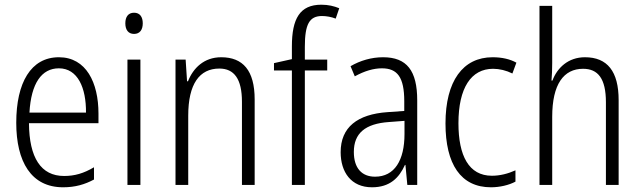

<svg xmlns="http://www.w3.org/2000/svg" viewBox="-20 -851 2717 815"><path d="M230 -608C111 -608 49 -500 49 -330C49 -165 112 -56 248 -56C299 -56 340 -68 379 -89V-141C335 -115 297 -104 252 -104C154 -104 104 -181 103 -328H398V-369C398 -500 346 -608 230 -608ZM230 -561C310 -561 346 -478 345 -373H105C112 -498 157 -561 230 -561Z M549 -797C524 -797 512 -779 512 -752C512 -724 525 -707 549 -707C573 -707 586 -724 586 -752C586 -779 574 -797 549 -797ZM576 -598H521V-66H576Z M919 -608C846 -608 800 -562 778 -506H774L768 -598H725V-66H779V-360C779 -495 827 -560 911 -560C974 -560 1007 -516 1007 -419V-66H1061V-429C1061 -552 1011 -608 919 -608Z M1369 -552V-598H1274V-652C1274 -748 1293 -783 1347 -783C1366 -783 1387 -779 1405 -772L1420 -816C1398 -825 1374 -831 1344 -831C1253 -831 1219 -772 1219 -654V-600L1143 -583V-552H1219V-66H1274V-552Z M1606 -608C1557 -608 1509 -594 1468 -570L1486 -527C1528 -550 1566 -561 1601 -561C1667 -561 1696 -523 1696 -421V-380L1625 -375C1497 -366 1426 -311 1426 -205C1426 -121 1470 -56 1559 -56C1635 -56 1674 -96 1699 -151H1701L1709 -66H1751V-425C1751 -551 1707 -608 1606 -608ZM1631 -333 1697 -338V-282C1697 -171 1655 -101 1572 -101C1516 -101 1482 -137 1482 -206C1482 -285 1530 -326 1631 -333Z M2064 -56C2101 -56 2140 -65 2168 -80V-128C2137 -114 2103 -105 2068 -105C1970 -105 1926 -190 1926 -328C1926 -478 1980 -559 2073 -559C2100 -559 2129 -552 2155 -539L2172 -585C2145 -600 2111 -608 2071 -608C1945 -608 1871 -507 1871 -327C1871 -154 1936 -56 2064 -56Z M2324 -584V-826H2270V-66H2324V-355C2324 -494 2373 -559 2455 -559C2518 -559 2552 -518 2552 -417V-66H2606V-426C2606 -548 2558 -608 2463 -608C2392 -608 2345 -563 2325 -509H2321C2323 -533 2324 -555 2324 -584Z"/></svg>

Font: Noto Sans Malayalam UI Condensed Light
Style: Regular
Weight: 300
Width: 3
Designer: Jelle Bosma - Monotype Design Team
Foundry: Monotype Imaging Inc.
Version: Version 2.104